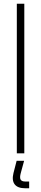

<svg xmlns="http://www.w3.org/2000/svg" viewBox="-20 -820 220 1027"><path d="M70 0V-800H110V0ZM136 187H115Q74.5 187 58.5 166Q42.5 145 52 106L69 40H109L91 106Q84.5 130 90.2 140.5Q96 151 116 151H136Z"/></svg>

Font: Big Shoulders Stencil Text Thin
Style: Regular
Weight: 100
Designer: Patric King
Foundry: XO Type Co
Version: Version 2.001